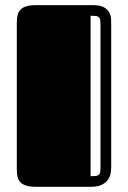

<svg xmlns="http://www.w3.org/2000/svg" viewBox="-20 -721 495 741"><path d="M44.9 -632.8Q44.9 -649.9 47.9 -662.6Q50.8 -675.3 59.1 -683.8Q67.4 -692.4 82 -696.8Q96.7 -701.2 120.1 -701.2H337.9Q366.2 -701.2 381.1 -692.9Q396 -684.6 402.1 -672.1Q408.2 -659.7 408.7 -645.8Q409.2 -631.8 409.2 -620.1V-79.1Q409.2 -67.9 407.2 -54.2Q405.3 -40.5 397.5 -28.6Q389.6 -16.6 373.5 -8.3Q357.4 0 329.1 0H120.1Q96.7 0 82 -4.4Q67.4 -8.8 59.1 -17.1Q50.8 -25.4 47.9 -38.1Q44.9 -50.8 44.9 -67.9ZM367.7 -628.9Q367.7 -639.6 366.2 -646Q364.7 -652.3 360.4 -655.5Q356 -658.7 348.6 -659.4Q341.3 -660.2 329.6 -660.2V-41Q341.3 -41 348.6 -41.7Q356 -42.5 360.4 -45.7Q364.7 -48.8 366.2 -54.9Q367.7 -61 367.7 -72.3Z"/></svg>

Font: Fascinate Inline
Style: Regular
Weight: 900
Designer: Astigmatic (AOETI)
Foundry: Astigmatic (AOETI)
Version: Version 1.000